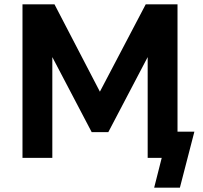

<svg xmlns="http://www.w3.org/2000/svg" viewBox="-20 -730 938 888"><path d="M663 0V-466L481 -119H404L222 -466V0H84V-710H232L442 -306L654 -710H801V0ZM693 138 728 0H663V-121H879L812 138Z"/></svg>

Font: Raleway
Style: Bold
Weight: 700
Designer: Matt McInerney, Pablo Impallari, Rodrigo Fuenzalida
Foundry: Matt McInerney, Pablo Impallari, Rodrigo Fuenzalida
Version: Version 4.026